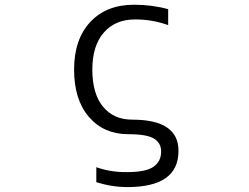

<svg xmlns="http://www.w3.org/2000/svg" viewBox="-20 -550 1040 801"><path d="M539.1 -530.3Q614.3 -530.3 681.6 -511.7V-445.3Q613.3 -469.7 542 -468.8Q460.9 -468.8 413.1 -414.1Q365.2 -359.4 365.2 -259.8Q365.2 -159.2 409.7 -105Q454.1 -50.8 532.2 -50.8Q725.6 -50.8 724.6 80.1Q724.6 230.5 511.7 230.5Q447.3 230.5 381.8 210V147.5Q441.4 168.9 509.8 168Q588.9 168 620.6 145.5Q652.3 123 652.3 82Q652.3 46.9 622.6 28.3Q592.8 9.8 514.6 9.8Q413.1 9.8 351.1 -62Q289.1 -133.8 289.1 -259.8Q289.1 -385.7 356.4 -458Q423.8 -530.3 539.1 -530.3Z"/></svg>

Font: Gen Shin Gothic Monospace Normal
Style: Regular
Weight: 350
Designer: [Source Han Sans]
Ryoko NISHIZUKA  (kana & ideographs); Paul D. Hunt (Latin, Greek & Cyrillic); Wenlong ZHANG  (bopomofo
Version: Version 1.002.20150607